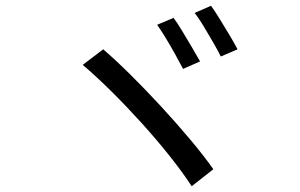

<svg xmlns="http://www.w3.org/2000/svg" viewBox="-20 -747 1040 666"><path d="M645 -101Q613 -150 568 -206.5Q523 -263 471 -320.5Q419 -378 366.5 -430Q314 -482 267 -522L338 -576Q381 -539 433 -487.5Q485 -436 538.5 -378Q592 -320 639.5 -263.5Q687 -207 720 -160ZM615 -508Q604 -529 588 -558Q572 -587 555 -615Q538 -643 525 -661L582 -685Q595 -668 612 -639.5Q629 -611 646 -582.5Q663 -554 674 -534ZM746 -551Q735 -573 718.5 -601.5Q702 -630 685.5 -657.5Q669 -685 655 -702L712 -727Q725 -709 742 -681.5Q759 -654 776 -625.5Q793 -597 804 -576Z"/></svg>

Font: Chocolate Classical Sans
Style: Regular
Weight: 400
Designer: 田海東、宇文滿月
Foundry: Moonlit Owen
Version: Version 1.001